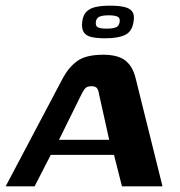

<svg xmlns="http://www.w3.org/2000/svg" viewBox="-43 -657 633 677"><path d="M-23 0 181 -386Q202 -423 232 -443.5Q262 -464 321 -464Q371 -464 397 -445Q423 -426 434 -386L530 0H387L359 -111H136L79 0ZM165 -164H342L306 -326Q305 -336 300 -344.5Q295 -353 280 -353Q263 -353 256.5 -344.5Q250 -336 245 -326ZM328 -522Q298 -522 279 -526.5Q260 -531 252 -544Q244 -557 247 -581Q250 -604 262 -616Q274 -628 295 -632.5Q316 -637 345 -637Q375 -637 395 -632.5Q415 -628 423.5 -616Q432 -604 428 -581Q423 -546 398.5 -534Q374 -522 328 -522ZM333 -556Q354 -556 365.5 -560.5Q377 -565 379 -580Q381 -594 371 -598.5Q361 -603 340 -603Q320 -603 308.5 -598.5Q297 -594 295 -580Q293 -565 302.5 -560.5Q312 -556 333 -556Z"/></svg>

Font: Genos Thin SemiBold
Style: Italic
Weight: 600
Italic angle: -8°
Version: Version 1.010